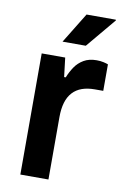

<svg xmlns="http://www.w3.org/2000/svg" viewBox="-83 -772 528 821"><g transform="rotate(10 181.0 -361.5)"><path d="M65 0V-526H167L177 -443H184Q194 -468 208.5 -489.5Q223 -511 246 -524.5Q269 -538 302 -538Q318 -538 331.5 -535Q345 -532 352 -529V-414H315Q284 -414 260 -405.5Q236 -397 219.5 -379Q203 -361 195 -334Q187 -307 187 -271V0ZM144 -591 225 -723H352L353 -720L245 -591Z"/></g></svg>

Font: Archivo SemiBold
Style: Regular
Weight: 600
Designer: Hector Gatti
Foundry: Omnibus-Type
Version: Version 2.001